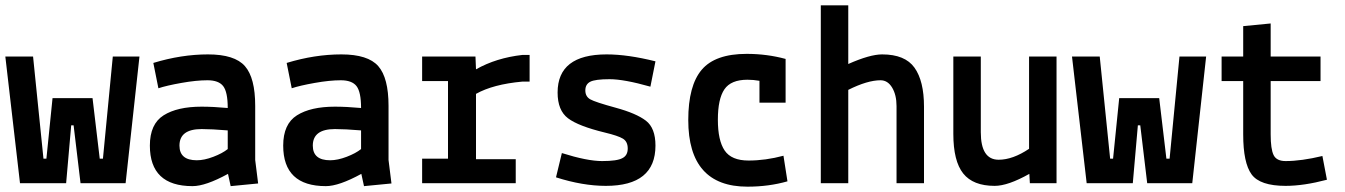

<svg xmlns="http://www.w3.org/2000/svg" viewBox="-22 -687 5042 720"><path d="M401 -475H501L449 0H280L254 -217H245L226 0H53L-2 -475H102L141 -92H152L175 -319H325L352 -92H364Z M716 -86Q744 -86 778 -99Q812 -112 832 -128V-198Q772 -203 734 -203Q651 -203 651 -141Q651 -86 716 -86ZM700 11Q540 11 540 -141Q540 -222 591.5 -254.5Q643 -287 734 -287Q777 -287 832 -282Q832 -342 815 -364Q798 -386 756 -386Q714 -386 658 -376Q602 -366 572 -356L553 -451Q658 -483 758 -483Q858 -483 896.5 -439Q935 -395 935 -290V-87L946 1L843 11L833 -35Q749 11 700 11Z M1216 -86Q1244 -86 1278 -99Q1312 -112 1332 -128V-198Q1272 -203 1234 -203Q1151 -203 1151 -141Q1151 -86 1216 -86ZM1200 11Q1040 11 1040 -141Q1040 -222 1091.5 -254.5Q1143 -287 1234 -287Q1277 -287 1332 -282Q1332 -342 1315 -364Q1298 -386 1256 -386Q1214 -386 1158 -376Q1102 -366 1072 -356L1053 -451Q1158 -483 1258 -483Q1358 -483 1396.5 -439Q1435 -395 1435 -290V-87L1446 1L1343 11L1333 -35Q1249 11 1200 11Z M1561 0V-92H1658V-383H1561V-475H1761L1763 -427Q1839 -470 1937 -481H1964V-381H1937Q1827 -371 1763 -335V-90H1912V0Z M2063 -22 2085 -113Q2180 -83 2236 -83Q2292 -83 2312 -94Q2332 -104 2332 -130Q2332 -156 2314 -167Q2296 -178 2246 -190Q2147 -214 2108 -243.5Q2069 -273 2069 -340Q2069 -483 2253 -483Q2332 -483 2436 -457L2417 -362Q2318 -390 2264 -390Q2210 -390 2191.5 -380.5Q2173 -371 2173 -348Q2173 -325 2191.5 -314.5Q2210 -304 2287 -283Q2364 -262 2400 -234.5Q2436 -207 2436 -141Q2436 10 2250 10Q2163 10 2063 -22Z M2826 -302V-384Q2803 -388 2781 -388Q2719 -388 2694.5 -352Q2670 -316 2670 -238Q2670 -160 2695.5 -122.5Q2721 -85 2785 -85Q2849 -85 2916 -103L2931 -7Q2861 13 2781 13Q2559 13 2559 -237Q2559 -366 2609.5 -425.5Q2660 -485 2778 -485Q2854 -485 2924 -466V-302Z M3159 -350V0H3056V-667H3159V-447Q3240 -483 3286 -483Q3372 -483 3407.5 -433Q3443 -383 3443 -287V0H3340V-289Q3340 -331 3323.5 -358.5Q3307 -386 3280 -386Q3231 -386 3159 -350Z M3840 0 3838 -35Q3758 10 3708 10Q3627 10 3590 -36.5Q3553 -83 3553 -185V-475H3656V-191Q3656 -88 3723 -88Q3776 -88 3837 -129V-475H3940V0Z M4401 -475H4501L4449 0H4280L4254 -217H4245L4226 0H4053L3998 -475H4102L4141 -92H4152L4175 -319H4325L4352 -92H4364Z M4559 -383V-475H4640V-589L4743 -599V-475H4930V-383H4743V-183Q4743 -128 4754 -105.5Q4765 -83 4799 -83Q4858 -83 4937 -102L4954 -13Q4867 10 4799 10Q4703 10 4671.5 -33Q4640 -76 4640 -183V-383Z"/></svg>

Font: Lekton
Style: Bold
Weight: 700
Designer: Paolo Mazzetti, Luciano Perondi, Raffaele Flato, Elena Papassissa, Emilio Macchia, Michela Povoleri, Tobias Seemiller, R
Version: Version 34.000